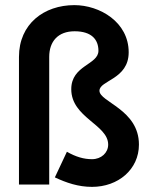

<svg xmlns="http://www.w3.org/2000/svg" viewBox="-20 -720 562 749"><path d="M339 9C441 9 522 -59 522 -156C522 -293 368 -322 368 -366C368 -407 482 -410 482 -516C482 -634 369 -700 270 -700C152 -700 54 -627 54 -498V0H172V-498C172 -558 206 -598 271 -598C338 -598 364 -565 364 -522C364 -467 258 -466 258 -372C258 -261 402 -234 402 -156C402 -124 375 -99 339 -99C307 -99 276 -108 241 -128L194 -28C239 -7 285 9 339 9Z"/></svg>

Font: FREAK Grotesk
Style: Bold
Weight: 700
Designer: La Scuola Open Source
Foundry: La Scuola Open Source
Version: Version 1.000;PS 1.0;hotconv 1.0.72;makeotf.lib2.5.5900